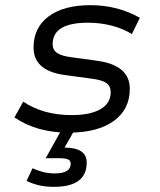

<svg xmlns="http://www.w3.org/2000/svg" viewBox="-20 -502 620 744"><path d="M246 12Q122 12 36 -47L70 -108Q148 -56 257 -56Q330 -56 369.5 -79Q409 -102 409 -145Q409 -168 392.5 -180Q376 -192 336 -197L233 -211Q110 -227 110 -318Q110 -395 168.5 -438.5Q227 -482 331 -482Q435 -482 522 -433L491 -370Q455 -392 411.5 -403Q368 -414 321 -414Q184 -414 184 -331Q184 -309 201 -297Q218 -285 258 -280L360 -266Q483 -248 483 -158Q483 -78 420.5 -33Q358 12 246 12ZM189 222Q155 222 129 215.5Q103 209 83 199L106 150Q123 158 145 164Q167 170 193 170Q254 170 254 132Q254 121 244 116Q234 111 209 111H157L219 0H270L230 70Q316 70 316 128Q316 222 189 222Z"/></svg>

Font: Sometype Mono
Style: Italic
Weight: 400
Italic angle: -12°
Monospace: yes
Designer: Ryoichi Tsunekawa
Foundry: Dharma Type
Version: Version 1.000; ttfautohint (v1.8.3)